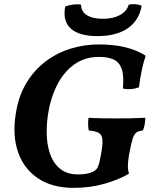

<svg xmlns="http://www.w3.org/2000/svg" viewBox="-20 -900 725 929"><path d="M457.3 -685Q529.6 -685 585.6 -671.5Q641.6 -658.1 685 -630.2Q673.6 -597.3 665.5 -558.1Q657.5 -519 652.5 -478.1Q634.3 -470.5 614.5 -468.9Q594.7 -467.4 574.5 -471.4Q580.4 -533.4 568.8 -566.5Q557.2 -599.6 529.7 -612.2Q502.2 -624.7 459 -624.7Q388.2 -624.7 336.5 -586.2Q284.8 -547.8 253.6 -483.2Q222.4 -418.7 211.3 -340.3Q203.3 -282.2 207.1 -231Q211 -179.7 228.1 -140.4Q245.2 -101 277.1 -78.6Q309 -56.2 356.4 -56.2Q379.6 -56.2 396.3 -58.9Q412.9 -61.7 429.1 -68.5Q440.4 -74 447.3 -82.3Q454.3 -90.5 459 -107.2Q463.7 -123.8 468.7 -153.1Q477.6 -201.6 475.5 -225Q473.4 -248.3 457.7 -257.1Q442 -265.8 409.2 -268.9Q406.7 -283 406.4 -298.9Q406.1 -314.9 408.2 -330.1Q443.3 -328.1 478.2 -327.6Q513.2 -327.1 545.3 -327.1Q580.5 -327.1 611.2 -327.6Q642 -328.1 683.2 -330.1Q682.7 -314 680.2 -298.8Q677.6 -283.6 671.6 -268.9Q652.1 -266.9 640.7 -259.4Q629.2 -251.9 621.5 -227.5Q613.7 -203 603.7 -147.4Q598.8 -115.3 598.6 -97.1Q598.4 -78.9 603.9 -59.7Q555.4 -30.8 485.7 -10.9Q416 9 337.3 9Q233 9 164.6 -36.6Q96.2 -82.2 67.9 -162.4Q39.6 -242.5 55.8 -346.3Q68.8 -434.5 107.6 -498.3Q146.3 -562.2 201.8 -603.6Q257.3 -645 323.2 -665Q389.2 -685 457.3 -685ZM451.9 -725.3Q362.9 -725.3 322.6 -761.6Q282.4 -797.9 295.4 -868.6Q312.2 -875.2 332.8 -877.9Q353.5 -880.7 372.3 -877.6Q371.9 -844.8 399.8 -827Q427.7 -809.1 477.6 -809.1Q527 -809.1 560.2 -827Q593.3 -844.8 602.7 -877.6Q621.6 -881.2 637.9 -879.5Q654.2 -877.7 665.5 -872.1Q652.5 -800.4 597.7 -762.9Q543 -725.3 451.9 -725.3Z"/></svg>

Font: Vollkorn
Style: Italic
Weight: 400
Italic angle: -11°
Designer: Friedrich Althausen
Foundry: Friedrich Althausen
Version: Version 5.001